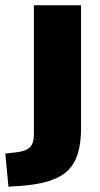

<svg xmlns="http://www.w3.org/2000/svg" viewBox="-71 -512 378 725"><path d="M-39 193 -51 68 -2 62Q29 58 43 43Q57 28 57 -3V-492H235V-28Q235 46 213.5 92Q192 138 141.5 161Q91 184 5 190Z"/></svg>

Font: Nunito Sans Black
Style: Regular
Weight: 900
Designer: Vernon Adams
Foundry: Vernon Adams
Version: Version 3.006; ttfautohint (v1.8.3)